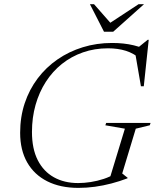

<svg xmlns="http://www.w3.org/2000/svg" viewBox="-20 -904 752 934"><path d="M360 -13.5Q389.5 -13.5 421.5 -18.5Q453.5 -23.5 484.8 -33.8Q516 -44 542 -60.5L510.5 -25L587.5 -278L492.5 -294.5L496.5 -306H712.5L708.5 -294.5L640.5 -278L574.5 -60L601 -39L600 -36.5Q562 -22 522 -11.5Q482 -1 441.8 4.5Q401.5 10 361.5 10Q273.5 10 210 -22Q146.5 -54 112.2 -114Q78 -174 78 -258Q78 -335 100.2 -401.8Q122.5 -468.5 163.2 -522.5Q204 -576.5 259.8 -615Q315.5 -653.5 382.8 -674.2Q450 -695 525 -695Q554.5 -695 580.2 -692.2Q606 -689.5 630.8 -683.5Q655.5 -677.5 680 -668L646.5 -668.5L698.5 -710.5H703.5L679.5 -484.5H665.5L637.5 -647L667.5 -614Q631.5 -644.5 592.5 -656.8Q553.5 -669 505.5 -669Q440 -669 383.5 -649.2Q327 -629.5 281.2 -593Q235.5 -556.5 203 -506Q170.5 -455.5 153 -393.8Q135.5 -332 135.5 -262Q135.5 -180.5 163.5 -125.2Q191.5 -70 242 -41.8Q292.5 -13.5 360 -13.5ZM680.5 -883.5 530.5 -749.5H486L417.5 -883.5H437.5L524 -785H504L654 -883.5Z"/></svg>

Font: Newsreader 36pt Light
Style: Italic
Weight: 300
Italic angle: -17°
Designer: Hugues Gentile
Foundry: Production Type
Version: Version 1.003